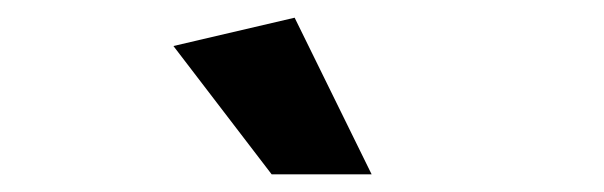

<svg xmlns="http://www.w3.org/2000/svg" viewBox="-20 -770 683 217"><path d="M287 -573 176 -718 313 -750 400 -573Z"/></svg>

Font: Livvic SemiBold
Style: Italic
Weight: 600
Italic angle: -10°
Designer: Jacques Le Bailly, Baron von Fonthausen
Version: Version 1.001; ttfautohint (v1.8.2)